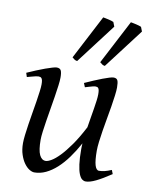

<svg xmlns="http://www.w3.org/2000/svg" viewBox="-83 -773 665 854"><g transform="rotate(10 249.5 -346.0)"><path d="M476.1 -33.2Q436.5 -6.8 408.9 6.6Q381.3 20 362.8 20Q354.5 20 346.7 14.2Q338.9 8.3 332.5 -7.3Q326.2 -22.9 322.5 -50Q318.8 -77.1 318.8 -119.1Q318.8 -124.5 319.1 -131.1Q319.3 -137.7 319.8 -144.5Q299.8 -107.9 277.8 -77.6Q255.9 -47.4 231.9 -25.6Q208 -3.9 182.6 8.1Q157.2 20 130.9 20Q121.1 20 108.6 12.5Q96.2 4.9 85.2 -10.3Q74.2 -25.4 66.7 -47.9Q59.1 -70.3 59.1 -100.1Q59.1 -114.7 61.8 -137.2Q64.5 -159.7 68.4 -185.5Q72.3 -211.4 77.1 -239.3Q82 -267.1 85.9 -292.5Q89.8 -317.9 92.5 -338.4Q95.2 -358.9 95.2 -371.1Q95.2 -382.3 93.8 -388.9Q92.3 -395.5 89.6 -398.7Q86.9 -401.9 83.3 -402.8Q79.6 -403.8 75.2 -403.8Q70.8 -403.8 62.5 -401.9Q54.2 -399.9 45.9 -397.7Q37.6 -395.5 31.2 -393.8Q24.9 -392.1 24.9 -392.1L19 -410.2Q39.6 -419.4 60.3 -428Q81.1 -436.5 98.6 -442.9Q116.2 -449.2 129.6 -453.1Q143.1 -457 148.9 -457Q163.1 -457 168 -447.8Q172.9 -438.5 172.9 -416Q172.9 -401.9 169.9 -378.9Q167 -356 162.6 -328.6Q158.2 -301.3 153.3 -272Q148.4 -242.7 144 -215.3Q139.6 -188 136.7 -165Q133.8 -142.1 133.8 -127.9Q133.8 -81.1 143.8 -60.1Q153.8 -39.1 171.9 -39.1Q181.6 -39.1 197.8 -48.6Q213.9 -58.1 234.4 -79.3Q254.9 -100.6 279.1 -134.8Q303.2 -168.9 329.1 -218.8Q332.5 -241.2 336.4 -263.7Q340.3 -286.1 343.5 -306.2Q346.7 -326.2 348.9 -343Q351.1 -359.9 351.1 -371.1Q351.1 -382.3 349.9 -388.9Q348.6 -395.5 346.2 -398.7Q343.8 -401.9 340.6 -402.8Q337.4 -403.8 333 -403.8Q328.6 -403.8 321 -401.9Q313.5 -399.9 305.9 -397.7Q298.3 -395.5 292.7 -393.8Q287.1 -392.1 287.1 -392.1L279.8 -410.2Q300.3 -419.4 320.3 -428Q340.3 -436.5 357.2 -442.9Q374 -449.2 386.7 -453.1Q399.4 -457 405.8 -457Q419.4 -457 423.8 -447.8Q428.2 -438.5 428.2 -416Q428.2 -401.9 425.3 -379.2Q422.4 -356.4 418 -329.3Q413.6 -302.2 408.2 -272.7Q402.8 -243.2 398.4 -215.6Q394 -188 391.1 -164.1Q388.2 -140.1 388.2 -124Q388.2 -79.6 394.5 -58.3Q400.9 -37.1 413.1 -37.1Q425.8 -37.1 438.7 -40.3Q451.7 -43.5 469.2 -50.8L476.1 -33.2ZM232.9 -501Q225.6 -502 221.2 -504.9Q216.8 -507.8 210 -513.7L313.5 -712.4Q318.4 -711.4 325 -710.2Q331.5 -709 338.4 -707.3Q345.2 -705.6 351.3 -703.9Q357.4 -702.1 361.3 -700.2L369.1 -680.2ZM357.9 -501Q350.6 -502 346.2 -504.9Q341.8 -507.8 335 -513.7L438.5 -712.4Q443.4 -711.4 450 -710.2Q456.5 -709 463.4 -707.3Q470.2 -705.6 476.3 -703.9Q482.4 -702.1 486.3 -700.2L494.1 -680.2Z"/></g></svg>

Font: GentiumAlt
Style: Italic
Weight: 400
Italic angle: -7°
Designer: J. Victor Gaultney
Version: Version 1.02; 2005; OFL release